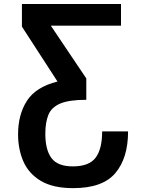

<svg xmlns="http://www.w3.org/2000/svg" viewBox="-20 -741 728 970"><path d="M349.6 209.5Q248 209.5 186.8 173.1Q125.5 136.7 98.4 75.2Q71.3 13.7 71.3 -62.5Q71.3 -162.1 116.2 -231.9Q161.1 -301.8 270.5 -329.1L90.8 -606.4V-720.7H591.3V-611.3H236.8L416 -344.7V-236.8Q328.6 -236.8 284.2 -217.8Q239.7 -198.7 224.4 -160.6Q209 -122.6 209 -65.4Q209 16.1 240.2 57.9Q271.5 99.6 348.1 99.6Q429.7 99.6 462.9 55.9Q496.1 12.2 496.1 -77.1H627Q627 57.6 562.7 133.5Q498.5 209.5 349.6 209.5Z"/></svg>

Font: Monda
Style: Bold
Weight: 700
Designer: Vernon Adams
Foundry: Vernon Adams
Version: Version 2.100; ttfautohint (v1.8.3)